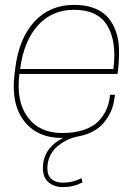

<svg xmlns="http://www.w3.org/2000/svg" viewBox="-20 -556 570 782"><path d="M312 169.9 315.9 187Q278.8 206.1 236.8 206.1Q200.7 206.1 177.7 186.5Q154.8 167 154.8 128.9Q154.8 47.9 236.8 5.9H232.9Q131.3 5.9 77.9 -63.5Q24.4 -132.8 39.1 -252.9L42 -276.9Q57.1 -399.4 119.9 -467.8Q182.6 -536.1 282.2 -536.1Q328.1 -536.1 362.5 -523.2Q397 -510.3 418 -486.8Q439 -463.4 451.2 -430.4Q463.4 -397.5 464.6 -357.2Q465.8 -316.9 460.9 -271L459 -254.9H59.1Q44.9 -143.6 92.8 -78.9Q140.6 -14.2 232.9 -14.2Q282.7 -14.2 320.3 -26.6Q357.9 -39.1 379.9 -61.3Q401.9 -83.5 413.6 -110.4Q425.3 -137.2 428.2 -169.9H448.2L445.8 -153.8Q439 -99.1 402.8 -56.2Q366.7 -13.2 296.9 0Q277.3 3.4 257.1 12.7Q236.8 22 217.3 37.1Q197.8 52.2 185.3 76.2Q172.9 100.1 172.9 128.9Q172.9 159.7 190.4 173.8Q208 188 236.8 188Q274.9 188 312 169.9ZM282.2 -516.1Q191.4 -516.1 134 -452.1Q76.7 -388.2 62 -274.9H441.9Q456.1 -386.2 417.2 -451.2Q378.4 -516.1 282.2 -516.1Z"/></svg>

Font: Cooper Hewitt
Style: Thin Italic
Weight: 702
Designer: Village Type and Design LLC
Foundry: Cooper Hewitt Smithsonian Design Museum
Version: 1.000